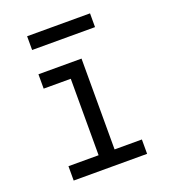

<svg xmlns="http://www.w3.org/2000/svg" viewBox="-130 -798 785 892"><g transform="rotate(-20 262.5 -352.0)"><path d="M81 0V-71H230V-449H96V-520H309V-71H444V0ZM107 -636V-704H418V-636Z"/></g></svg>

Font: Iosevka Pride
Style: Regular
Weight: 400
Monospace: yes
Designer: Belleve Invis
Foundry: Belleve Invis
Version: Version 30.3.1; ttfautohint (v1.8.4)